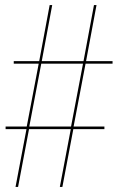

<svg xmlns="http://www.w3.org/2000/svg" viewBox="-20 -734 465 754"><path d="M41 0 84 -227H2V-237H85L132 -484H34V-494H134L175 -714H185L144 -494H308L349 -714H359L318 -494H422V-484H316L269 -237H390V-227H268L225 0H215L258 -227H94L51 0ZM95 -237H259L306 -484H142Z"/></svg>

Font: Noto Serif Display Condensed Semi
Style: Regular
Weight: 600
Width: 3
Designer: Monotype Design Team
Foundry: Monotype Imaging Inc.
Version: Version 1.900